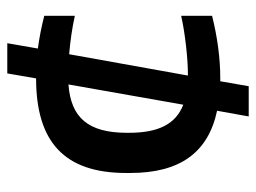

<svg xmlns="http://www.w3.org/2000/svg" viewBox="-110 -606 719 540"><g transform="rotate(-90 250.0 -335.5)"><path d="M34 -341V-329C34 -190 91 -110 209 -85L193 4H278L292 -76H301C356 -76 416 -84 476 -99V-186C428 -175 356 -167 311 -167H308L368 -501C405 -498 445 -492 476 -485V-571C445 -579 414 -585 384 -589L399 -675H314L300 -594C121 -594 34 -514 34 -341ZM147 -333V-338C147 -447 189 -496 283 -503L226 -180C172 -201 147 -249 147 -333Z"/></g></svg>

Font: LT Wave Medium
Style: Regular
Weight: 500
Designer: Daniel Lyons
Version: Version 2.5 (Glyphs App)